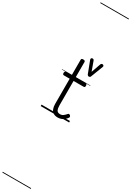

<svg xmlns="http://www.w3.org/2000/svg" viewBox="-582 -1391 1569 2272"><g transform="rotate(30 203.0 -255.0)"><path d="M240 17Q205 17 181.5 2.5Q158 -12 146.5 -40Q135 -68 135 -107V-452H57Q47 -452 42.5 -457.5Q38 -463 38 -475Q38 -488 42.5 -494Q47 -500 57 -500H135V-711Q135 -721 141 -725.5Q147 -730 160 -730Q174 -730 181 -725.5Q188 -721 188 -711V-500H324Q335 -500 339.5 -494Q344 -488 344 -475Q344 -463 339.5 -457.5Q335 -452 324 -452H188V-119Q188 -78 199.5 -54.5Q211 -31 246 -31Q271 -31 289 -45Q307 -59 324 -79Q331 -88 338.5 -86.5Q346 -85 354 -79Q361 -72 362.5 -64.5Q364 -57 360 -50Q346 -29 327.5 -14Q309 1 287 9Q265 17 240 17ZM385 -795Q396 -795 402.5 -787Q409 -779 404 -767L340 -601Q338 -595 332 -591Q326 -587 317 -587Q310 -587 304.5 -591.5Q299 -596 296 -601L233 -766Q228 -779 233.5 -787Q239 -795 251 -795Q258 -795 263.5 -791.5Q269 -788 272 -781L319 -652L364 -780Q367 -787 372.5 -791Q378 -795 385 -795ZM0 898H388V908H0ZM0 -20H388V0H0ZM0 -505H388V-500H0ZM0 -1418H388V-1408H0Z"/></g></svg>

Font: Playwrite FR Trad Guides
Style: Regular
Weight: 400
Designer: Veronika Burian, José Scaglione
Foundry: TypeTogether
Version: Version 1.003